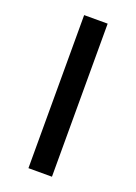

<svg xmlns="http://www.w3.org/2000/svg" viewBox="-112 -594 456 643"><g transform="rotate(20 116.0 -272.5)"><path d="M157.7 -545.5V0H73.9V-545.5Z"/></g></svg>

Font: Inter UI
Style: Regular
Weight: 400
Designer: Rasmus Andersson
Foundry: rsms
Version: Version 2.2